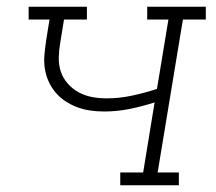

<svg xmlns="http://www.w3.org/2000/svg" viewBox="-20 -550 640 570"><path d="M337 0V-38H405L439 -246Q402 -234 364.5 -226.5Q327 -219 289 -219Q268 -219 247.5 -222Q227 -225 208.5 -232Q190 -239 173.5 -250Q157 -261 144.5 -276Q132 -291 124 -309Q116 -327 113 -347Q110 -367 112 -388Q114 -409 117 -430L127 -492H65V-530H238V-492H170L159 -424Q155 -402 154.5 -379.5Q154 -357 160.5 -337.5Q167 -318 181 -302Q195 -286 213.5 -276Q232 -266 253 -262Q274 -258 296 -258Q334 -258 371.5 -266Q409 -274 446 -286L480 -492H417V-530H591V-492H523L448 -38H511V0Z"/></svg>

Font: Iosevka Slab XLtExObl
Style: Regular
Weight: 200
Width: 7
Italic angle: -9°
Monospace: yes
Designer: Belleve Invis
Foundry: Belleve Invis
Version: Version 11.1.1; ttfautohint (v1.8.3)